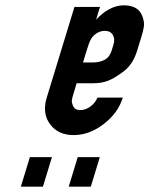

<svg xmlns="http://www.w3.org/2000/svg" viewBox="-20 -696 562 722"><path d="M519.7 -620C512.5 -657.3 487.9 -676 445.9 -676C427.2 -676 408.9 -671.2 390.9 -661.5C373 -651.8 356.5 -638.7 341.4 -622L356 -670H260L155.8 -329C143.8 -289.7 147.9 -256.3 168.2 -229C188.5 -201.7 218 -188 256.7 -188C296 -188 333.7 -201.8 369.9 -229.5C406 -257.2 430 -290.3 441.8 -329H346.8C340.5 -315 331.4 -303.7 319.4 -295C307.4 -286.3 294.7 -282 281.4 -282C268.7 -282 260.2 -286.7 255.7 -296C251.2 -305.3 249.4 -313 250.2 -319C251.1 -325 252.9 -332.7 255.8 -342L268.3 -383H332.3C352.3 -383 370.4 -386.2 386.7 -392.5C403 -398.8 422.6 -410.7 445.5 -428C468.5 -445.3 485.4 -471.7 496.2 -507L512.7 -561C516.4 -573 519 -583.8 520.6 -593.5C522.3 -603.2 522 -612 519.7 -620ZM399.9 -506C394.8 -489.3 385.9 -477.7 373.2 -471C360.5 -464.3 345.5 -461 328.1 -461H292.1L306.2 -507C307.6 -511.7 310.2 -519.5 313.9 -530.5C317.6 -541.5 322.3 -550.5 328.1 -557.5C333.9 -564.5 341 -570 349.2 -574C357.4 -578 365.5 -580 373.5 -580C388.2 -580 398.4 -574.8 404.3 -564.5C410.1 -554.2 411.1 -542.7 407.2 -530ZM175.3 -105H92.3L58.4 6H141.4ZM355.3 -105H272.3L238.4 6H321.4Z"/></svg>

Font: Din Kursivschrift
Style: Condensed Italic Polish
Weight: 400
Version: Version 1.07